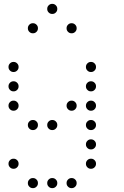

<svg xmlns="http://www.w3.org/2000/svg" viewBox="-20 -796 640 992"><path d="M249 -776Q239 -776 231.5 -768.5Q224 -761 224 -751V-749Q224 -739 231.5 -731.5Q239 -724 249 -724H251Q261 -724 268.5 -731.5Q276 -739 276 -749V-751Q276 -761 268.5 -768.5Q261 -776 251 -776ZM149 -676Q139 -676 131.5 -668.5Q124 -661 124 -651V-649Q124 -639 131.5 -631.5Q139 -624 149 -624H151Q161 -624 168.5 -631.5Q176 -639 176 -649V-651Q176 -661 168.5 -668.5Q161 -676 151 -676ZM349 -676Q339 -676 331.5 -668.5Q324 -661 324 -651V-649Q324 -639 331.5 -631.5Q339 -624 349 -624H351Q361 -624 368.5 -631.5Q376 -639 376 -649V-651Q376 -661 368.5 -668.5Q361 -676 351 -676ZM49 -476Q39 -476 31.5 -468.5Q24 -461 24 -451V-449Q24 -439 31.5 -431.5Q39 -424 49 -424H51Q61 -424 68.5 -431.5Q76 -439 76 -449V-451Q76 -461 68.5 -468.5Q61 -476 51 -476ZM449 -476Q439 -476 431.5 -468.5Q424 -461 424 -451V-449Q424 -439 431.5 -431.5Q439 -424 449 -424H451Q461 -424 468.5 -431.5Q476 -439 476 -449V-451Q476 -461 468.5 -468.5Q461 -476 451 -476ZM49 -376Q39 -376 31.5 -368.5Q24 -361 24 -351V-349Q24 -339 31.5 -331.5Q39 -324 49 -324H51Q61 -324 68.5 -331.5Q76 -339 76 -349V-351Q76 -361 68.5 -368.5Q61 -376 51 -376ZM449 -376Q439 -376 431.5 -368.5Q424 -361 424 -351V-349Q424 -339 431.5 -331.5Q439 -324 449 -324H451Q461 -324 468.5 -331.5Q476 -339 476 -349V-351Q476 -361 468.5 -368.5Q461 -376 451 -376ZM49 -276Q39 -276 31.5 -268.5Q24 -261 24 -251V-249Q24 -239 31.5 -231.5Q39 -224 49 -224H51Q61 -224 68.5 -231.5Q76 -239 76 -249V-251Q76 -261 68.5 -268.5Q61 -276 51 -276ZM349 -276Q339 -276 331.5 -268.5Q324 -261 324 -251V-249Q324 -239 331.5 -231.5Q339 -224 349 -224H351Q361 -224 368.5 -231.5Q376 -239 376 -249V-251Q376 -261 368.5 -268.5Q361 -276 351 -276ZM449 -276Q439 -276 431.5 -268.5Q424 -261 424 -251V-249Q424 -239 431.5 -231.5Q439 -224 449 -224H451Q461 -224 468.5 -231.5Q476 -239 476 -249V-251Q476 -261 468.5 -268.5Q461 -276 451 -276ZM149 -176Q139 -176 131.5 -168.5Q124 -161 124 -151V-149Q124 -139 131.5 -131.5Q139 -124 149 -124H151Q161 -124 168.5 -131.5Q176 -139 176 -149V-151Q176 -161 168.5 -168.5Q161 -176 151 -176ZM249 -176Q239 -176 231.5 -168.5Q224 -161 224 -151V-149Q224 -139 231.5 -131.5Q239 -124 249 -124H251Q261 -124 268.5 -131.5Q276 -139 276 -149V-151Q276 -161 268.5 -168.5Q261 -176 251 -176ZM449 -176Q439 -176 431.5 -168.5Q424 -161 424 -151V-149Q424 -139 431.5 -131.5Q439 -124 449 -124H451Q461 -124 468.5 -131.5Q476 -139 476 -149V-151Q476 -161 468.5 -168.5Q461 -176 451 -176ZM449 -76Q439 -76 431.5 -68.5Q424 -61 424 -51V-49Q424 -39 431.5 -31.5Q439 -24 449 -24H451Q461 -24 468.5 -31.5Q476 -39 476 -49V-51Q476 -61 468.5 -68.5Q461 -76 451 -76ZM49 24Q39 24 31.5 31.5Q24 39 24 49V51Q24 61 31.5 68.5Q39 76 49 76H51Q61 76 68.5 68.5Q76 61 76 51V49Q76 39 68.5 31.5Q61 24 51 24ZM449 24Q439 24 431.5 31.5Q424 39 424 49V51Q424 61 431.5 68.5Q439 76 449 76H451Q461 76 468.5 68.5Q476 61 476 51V49Q476 39 468.5 31.5Q461 24 451 24ZM149 124Q139 124 131.5 131.5Q124 139 124 149V151Q124 161 131.5 168.5Q139 176 149 176H151Q161 176 168.5 168.5Q176 161 176 151V149Q176 139 168.5 131.5Q161 124 151 124ZM249 124Q239 124 231.5 131.5Q224 139 224 149V151Q224 161 231.5 168.5Q239 176 249 176H251Q261 176 268.5 168.5Q276 161 276 151V149Q276 139 268.5 131.5Q261 124 251 124ZM349 124Q339 124 331.5 131.5Q324 139 324 149V151Q324 161 331.5 168.5Q339 176 349 176H351Q361 176 368.5 168.5Q376 161 376 151V149Q376 139 368.5 131.5Q361 124 351 124Z"/></svg>

Font: Doto Rounded
Style: Regular
Weight: 400
Monospace: yes
Version: Version 1.000